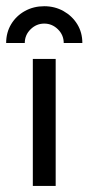

<svg xmlns="http://www.w3.org/2000/svg" viewBox="-41 -610 290 630"><path d="M66.7 0V-416.7H141.7V0ZM-20.8 -468.8Q-20.8 -503.5 -4.2 -530.9Q12.5 -558.3 41 -574Q69.4 -589.6 104.2 -589.6Q138.9 -589.6 167.4 -573.6Q195.8 -557.6 212.5 -530.6Q229.2 -503.5 229.2 -468.8H168.1Q168.1 -495.1 149 -513.9Q129.9 -532.6 104.2 -532.6Q78.5 -532.6 59.4 -513.9Q40.3 -495.1 40.3 -468.8Z"/></svg>

Font: Afacad Flux
Style: Regular
Weight: 400
Designer: Kristian Moeller
Foundry: Dicotype
Version: Version 1.100